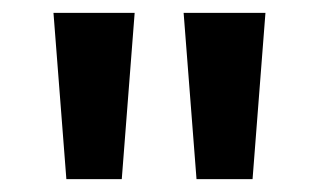

<svg xmlns="http://www.w3.org/2000/svg" viewBox="-20 -734 494 298"><path d="M189 -714 169 -456H83L63 -714ZM392 -714 372 -456H285L265 -714Z"/></svg>

Font: Noto Sans Syriac Eastern SemiBold
Style: Regular
Weight: 600
Designer: Patrick Giasson and the Monotype Design Team
Foundry: Monotype Imaging Inc.
Version: Version 3.001